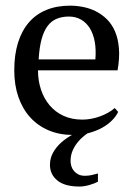

<svg xmlns="http://www.w3.org/2000/svg" viewBox="-20 -478 484 696"><path d="M408.2 -72.3Q400.9 -56.6 386.2 -41.7Q371.6 -26.9 350.6 -15.1Q329.6 -3.4 303 3.9Q276.4 11.2 244.6 11.2Q195.8 11.2 156.5 -5.4Q117.2 -22 89.4 -52.7Q61.5 -83.5 46.6 -126.7Q31.7 -169.9 31.7 -223.1Q31.7 -279.8 45.4 -323.5Q59.1 -367.2 85 -397Q110.8 -426.8 148.4 -442.1Q186 -457.5 233.9 -457.5Q257.8 -457.5 282 -452.6Q306.2 -447.8 327.9 -436.8Q349.6 -425.8 367.7 -408Q385.7 -390.1 397 -364Q408.2 -337.9 411.1 -303Q414.1 -268.1 406.2 -223.1H117.7Q117.7 -185.5 128.7 -152.8Q139.6 -120.1 160.2 -95.9Q180.7 -71.8 210.4 -58.1Q240.2 -44.4 278.8 -44.4Q294.4 -44.4 310.5 -47.4Q326.7 -50.3 342 -55.9Q357.4 -61.5 371.1 -69.1Q384.8 -76.7 396 -86.4ZM230 -418Q205.1 -418 185.5 -409.9Q166 -401.9 152.3 -383.5Q138.7 -365.2 130.6 -335.4Q122.6 -305.7 120.1 -262.7H325.7Q328.6 -297.9 323.5 -326.4Q318.4 -355 305.9 -375.2Q293.5 -395.5 274.2 -406.7Q254.9 -418 230 -418ZM337.9 -18.1Q316.4 -7.8 297.9 4.9Q279.3 17.6 265.6 33Q252 48.3 243.9 66.4Q235.8 84.5 235.8 105.5Q235.8 114.3 238.5 123.8Q241.2 133.3 247.6 141.1Q253.9 148.9 263.7 154.1Q273.4 159.2 288.1 159.2Q300.8 159.2 311.8 156.7Q322.8 154.3 335 150.9V180.7Q322.3 187.5 303.2 192.9Q284.2 198.2 268.1 198.2Q214.8 198.2 188 176.3Q161.1 154.3 161.1 119.6Q161.1 95.7 172.4 75.2Q183.6 54.7 203.1 37.6Q222.7 20.5 248.8 6.8Q274.9 -6.8 305.2 -18.1Z"/></svg>

Font: PT Astra Serif
Style: Regular
Weight: 400
Designer: A.Korolkova, I. Chaeva
Foundry: ParaType Ltd
Version: Version 1.002